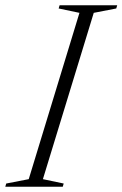

<svg xmlns="http://www.w3.org/2000/svg" viewBox="-49 -705 462 725"><path d="M251 -656.5 172.5 -673 176 -685H393.5L390 -673L305 -656.5L113 -28.5L191.5 -12L188 0H-29L-25.5 -12L59.5 -28.5Z"/></svg>

Font: Newsreader 36pt Light
Style: Italic
Weight: 300
Italic angle: -17°
Designer: Hugues Gentile
Foundry: Production Type
Version: Version 1.003